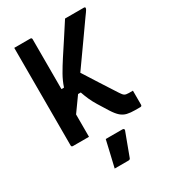

<svg xmlns="http://www.w3.org/2000/svg" viewBox="-224 -814 1048 1175"><g transform="rotate(-30 300.0 -226.5)"><path d="M69 -700H182Q193 -700 193 -689V-337H211Q225 -379 247 -417.5Q269 -456 297 -499Q327 -544 362.5 -599Q398 -654 428 -700H561Q570 -700 570 -693Q570 -689 566 -681.5Q562 -674 539 -643Q510 -601 457.5 -527.5Q405 -454 343 -366Q378 -310 414.5 -253.5Q451 -197 487 -141Q499 -122 508.5 -116Q518 -110 538 -110H567V-11Q567 0 556 0H520Q487 0 463.5 -5.5Q440 -11 421 -27.5Q402 -44 381 -77Q354 -120 336 -149.5Q318 -179 306.5 -205Q295 -231 285 -260H266Q230 -210 193 -158V0H80Q69 0 69 -11ZM275 63H393Q399 63 402.5 66.5Q406 70 404 76Q388 119 374.5 155Q361 191 344 237Q343 241 339.5 244Q336 247 329 247H232Q244 197 254.5 151.5Q265 106 275 63Z"/></g></svg>

Font: Recursive Sn Lnr St SmB
Style: Regular
Weight: 600
Version: Version 1.079;hotconv 1.0.112;makeotfexe 2.5.65598; ttfautoh